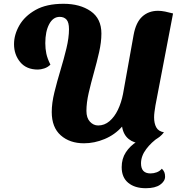

<svg xmlns="http://www.w3.org/2000/svg" viewBox="-20 -735 952 1013"><path d="M423 21Q348 21 300.5 -21Q253 -63 253 -144Q253 -191 267 -248Q281 -305 299 -364.5Q317 -424 330.5 -480Q344 -536 344 -581Q344 -617 331 -631.5Q318 -646 295 -646Q260 -646 239.5 -607.5Q219 -569 219 -507Q219 -478 224.5 -452Q230 -426 246 -394Q232 -380 213.5 -374Q195 -368 180 -368Q119 -368 86.5 -407.5Q54 -447 54 -502Q54 -552 82 -601Q110 -650 167.5 -682.5Q225 -715 315 -715Q402 -715 458.5 -676Q515 -637 515 -558Q515 -513 503 -460Q491 -407 475.5 -352Q460 -297 448 -245Q436 -193 436 -150Q436 -113 454.5 -93Q473 -73 498 -73Q531 -73 557.5 -95.5Q584 -118 602 -155.5Q620 -193 629 -239L685 -551Q697 -617 730.5 -647.5Q764 -678 814 -678Q831 -678 851 -674Q871 -670 893 -664L800 -178Q797 -159 795 -144Q793 -129 793 -116Q793 -84 804.5 -63Q816 -42 845 -37Q825 -10 791.5 5.5Q758 21 726 21Q687 21 659 -1.5Q631 -24 624 -67Q586 -24 532 -1.5Q478 21 423 21ZM749 258Q691 258 656.5 229.5Q622 201 622 147Q622 102 644 68.5Q666 35 701.5 12.5Q737 -10 776 -22L818 -16V-11Q779 15 751.5 51.5Q724 88 724 127Q724 180 774 180Q791 180 807 174Q823 168 834 155Q843 164 847 173.5Q851 183 851 197Q851 221 825 239.5Q799 258 749 258Z"/></svg>

Font: Sansita Swashed
Style: Bold
Weight: 700
Designer: Pablo Cosgaya
Foundry: Omnibus-Type
Version: Version 1.003; ttfautohint (v1.8.3)